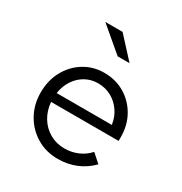

<svg xmlns="http://www.w3.org/2000/svg" viewBox="-171 -854 942 992"><g transform="rotate(30 300.0 -358.0)"><path d="M312 10Q242 10 186 -23.5Q130 -57 97.5 -114.5Q65 -172 65 -244Q65 -316 96 -373Q127 -430 180.5 -463Q234 -496 300 -496Q369 -496 423 -463.5Q477 -431 508 -375.5Q539 -320 539 -250V-228H136Q140 -178 164 -138.5Q188 -99 227.5 -76.5Q267 -54 315 -54Q358 -54 395.5 -70.5Q433 -87 458 -116L509 -71Q470 -31 420 -10.5Q370 10 312 10ZM138 -282H467Q461 -326 437.5 -360Q414 -394 378.5 -413.5Q343 -433 299 -433Q258 -433 224 -414Q190 -395 167.5 -361Q145 -327 138 -282ZM316 -604 172 -726H275L387 -604Z"/></g></svg>

Font: Red Hat Mono
Style: Regular
Weight: 400
Designer: Pentagram, MCKL
Foundry: Pentagram, MCKL
Version: Version 1.023